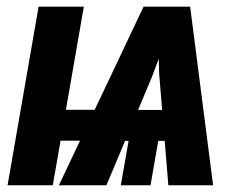

<svg xmlns="http://www.w3.org/2000/svg" viewBox="-20 -548 717 568"><path d="M349.1 -223.1 333 -131.8H57.1L73.7 -223.1ZM429.2 -319.8 294.9 0H154.3L404.8 -528.3H507.8ZM478 0 450.7 -332 446.8 -528.3H542.5L610.4 0ZM575.7 -222.7 560.1 -131.3H257.3L273.4 -222.7ZM456.5 -178.7 425.3 0H337.4L368.7 -178.7ZM228 -528.3 136.2 0H2.4L94.2 -528.3Z"/></svg>

Font: Roboto Condensed
Style: Bold Italic
Weight: 700
Italic angle: -12°
Designer: Christian Robertson
Foundry: Google
Version: Version 3.0